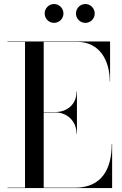

<svg xmlns="http://www.w3.org/2000/svg" viewBox="-20 -962 622 982"><path d="M368.5 -893C368.5 -866.5 390 -845 416.5 -845C443 -845 464.5 -866.5 464.5 -893C464.5 -919.5 443 -941.5 416.5 -941.5C390 -941.5 368.5 -919.5 368.5 -893ZM208.5 -893C208.5 -866.5 230 -845 256.5 -845C283 -845 304.5 -866.5 304.5 -893C304.5 -919.5 283 -941.5 256.5 -941.5C230 -941.5 208.5 -919.5 208.5 -893ZM371.5 -278H373.5V-493H371.5C371.5 -426 320.5 -389 263.5 -389H203.5V-748H373.5C490.5 -748 541.5 -652 541.5 -545H543V-750H18.5V-748H108V-2H18.5V0H553.5V-225H551.5C551.5 -98 500.5 -2 363.5 -2H203.5V-387H263.5C320.5 -387 371.5 -345 371.5 -278Z"/></svg>

Font: Bodoni* 96pt
Style: Regular
Weight: 400
Version: Version 2.3